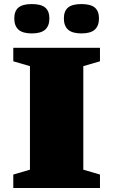

<svg xmlns="http://www.w3.org/2000/svg" viewBox="-20 -948 571 968"><path d="M484 -68V0H47V-68L131 -92.5V-614.5L47 -639V-707H484V-639L400 -614.5V-92.5ZM140.5 -779.5Q94 -779.5 73 -798.8Q52 -818 52 -855Q52 -892 73 -909.8Q94 -927.5 140.5 -927.5Q187 -927.5 208 -909.8Q229 -892 229 -855Q229 -818 208 -798.8Q187 -779.5 140.5 -779.5ZM390.5 -779.5Q344 -779.5 323 -798.8Q302 -818 302 -855Q302 -892 323 -909.8Q344 -927.5 390.5 -927.5Q437 -927.5 458 -909.8Q479 -892 479 -855Q479 -818 458 -798.8Q437 -779.5 390.5 -779.5Z"/></svg>

Font: Newsreader Caption ExtraBold
Style: Regular
Weight: 800
Designer: Hugues Gentile
Foundry: Production Type
Version: Version 1.001